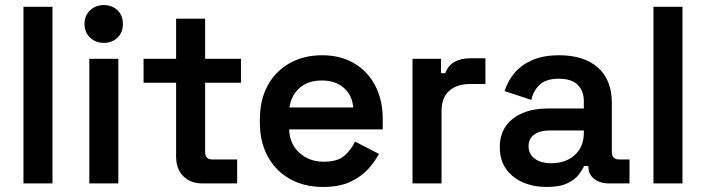

<svg xmlns="http://www.w3.org/2000/svg" viewBox="-20 -727 2798 761"><path d="M73 0V-700H188V0Z M334 0V-494H449V0ZM391 -557Q360 -557 337.5 -577.5Q315 -598 315 -632Q315 -666 337.5 -686.5Q360 -707 391 -707Q424 -707 445.5 -686.5Q467 -666 467 -632Q467 -598 445.5 -577.5Q424 -557 391 -557Z M783 0Q735 0 706.5 -28.5Q678 -57 678 -106V-399H549V-494H678V-653H793V-494H935V-399H793V-125Q793 -95 821 -95H920V0Z M1260 14Q1186 14 1129.5 -17.5Q1073 -49 1041.5 -106.5Q1010 -164 1010 -241V-253Q1010 -331 1041 -388Q1072 -445 1128 -476.5Q1184 -508 1257 -508Q1329 -508 1383 -476.5Q1437 -445 1467 -388Q1497 -331 1497 -255V-214H1126Q1128 -156 1167 -121Q1206 -86 1263 -86Q1319 -86 1346 -110.5Q1373 -135 1387 -166L1482 -117Q1468 -90 1441.5 -59.5Q1415 -29 1371 -7.5Q1327 14 1260 14ZM1127 -301H1380Q1376 -350 1342.5 -379Q1309 -408 1256 -408Q1201 -408 1168 -379Q1135 -350 1127 -301Z M1615 0V-494H1728V-437H1745Q1756 -468 1782 -482Q1808 -496 1844 -496H1904V-394H1842Q1792 -394 1761 -367.5Q1730 -341 1730 -286V0Z M2146 14Q2094 14 2052 -4.5Q2010 -23 1985.5 -58Q1961 -93 1961 -144Q1961 -194 1985.5 -228Q2010 -262 2053 -279.5Q2096 -297 2151 -297H2294V-327Q2294 -366 2270 -390.5Q2246 -415 2195 -415Q2145 -415 2119.5 -391.5Q2094 -368 2086 -331L1980 -366Q1992 -405 2018.5 -437Q2045 -469 2089 -488.5Q2133 -508 2197 -508Q2294 -508 2349.5 -459.5Q2405 -411 2405 -319V-125Q2405 -95 2433 -95H2475V0H2394Q2358 0 2335 -18Q2312 -36 2312 -67V-69H2295Q2289 -55 2274 -35Q2259 -15 2228.5 -0.5Q2198 14 2146 14ZM2165 -80Q2222 -80 2258 -112.5Q2294 -145 2294 -200V-210H2158Q2121 -210 2098 -194Q2075 -178 2075 -147Q2075 -117 2099 -98.5Q2123 -80 2165 -80Z M2570 0V-700H2685V0Z"/></svg>

Font: Space Grotesk Light SemiBold
Style: Regular
Weight: 600
Version: Version 2.000